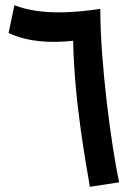

<svg xmlns="http://www.w3.org/2000/svg" viewBox="-20 -706 529 735"><path d="M324 9 436 -8C406 -149 364 -464 364 -671L365 -672H364C264 -657 135 -647 35 -686L13 -580C82 -546 174 -540 260 -550C265 -303 313 -62 324 9Z"/></svg>

Font: Noto Sans Arabic UI Cn SmBd
Style: Regular
Weight: 600
Width: 3
Designer: Monotype Design Team, Nadine Chahine and Nizar Qandah
Foundry: Monotype Imaging Inc.
Version: Version 2.010